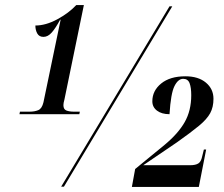

<svg xmlns="http://www.w3.org/2000/svg" viewBox="-20 -739 885 760"><path d="M57 -287 59 -297H98Q117 -297 131.5 -303Q146 -309 152 -334L220 -661H218Q201 -629 185.5 -611Q170 -593 152 -593Q135 -593 127.5 -606.5Q120 -620 120 -638Q161 -638 206.5 -662.5Q252 -687 282 -719H312L235 -345Q233 -338 232 -332.5Q231 -327 231 -323Q231 -306 243 -301.5Q255 -297 272 -297H296L294 -287ZM222 0 651 -714H662L233 0ZM502 1 515 -70 632 -166Q685 -210 711 -255.5Q737 -301 737 -362Q737 -392 730.5 -409.5Q724 -427 705 -427Q685 -427 670.5 -398Q656 -369 651 -287Q620 -287 601.5 -301Q583 -315 583 -338Q583 -380 618 -408.5Q653 -437 714 -437Q765 -437 795 -412Q825 -387 825 -348Q825 -315 812 -291Q799 -267 767.5 -241Q736 -215 681 -176L547 -85H732Q754 -85 765 -92Q776 -99 780 -119L787 -147H796L767 1Z"/></svg>

Font: Noto Serif Display ExtraCondensed ExtraBold
Style: Italic
Weight: 800
Width: 2
Italic angle: -12°
Designer: Monotype Design Team
Foundry: Monotype Imaging Inc.
Version: Version 2.009